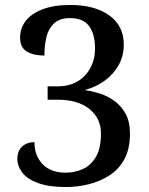

<svg xmlns="http://www.w3.org/2000/svg" viewBox="-20 -744 599 774"><path d="M246 10Q177 10 133.5 -6Q90 -22 70 -48Q50 -74 50 -103Q50 -136 69.5 -153.5Q89 -171 119 -171Q119 -116 152 -82Q185 -48 245 -48Q283 -48 315 -63Q347 -78 367 -112Q387 -146 387 -206Q387 -267 340.5 -304.5Q294 -342 213 -342H172V-396H214Q258 -396 291 -415Q324 -434 343.5 -468.5Q363 -503 363 -549Q363 -607 339 -639Q315 -671 262 -671Q220 -671 197.5 -649.5Q175 -628 167 -594Q159 -560 159 -520Q116 -520 88.5 -536Q61 -552 61 -592Q61 -630 83.5 -659.5Q106 -689 151.5 -706.5Q197 -724 264 -724Q362 -724 420.5 -682Q479 -640 479 -564Q479 -519 458.5 -482Q438 -445 402.5 -419Q367 -393 321 -381Q350 -377 382 -367Q414 -357 441.5 -337Q469 -317 486.5 -285Q504 -253 504 -205Q504 -144 481.5 -102.5Q459 -61 420.5 -36.5Q382 -12 336.5 -1Q291 10 246 10Z"/></svg>

Font: Noto Serif Gujarati Medium
Style: Regular
Weight: 500
Version: Version 2.102